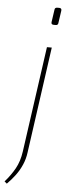

<svg xmlns="http://www.w3.org/2000/svg" viewBox="-87 -710 366 950"><g transform="rotate(5 96.0 -234.5)"><path d="M148 -480 74 47Q70 79 57.5 108Q45 137 26.5 162Q8 187 -15 210L-27 200Q3 166 23 130Q43 94 50 45L124 -480ZM168 -679Q174 -679 177 -675.5Q180 -672 179 -666L170 -604Q169 -593 158 -593H148Q134 -593 136 -606L145 -668Q146 -679 158 -679Z"/></g></svg>

Font: Exo 2 Thin
Style: Italic
Weight: 250
Italic angle: -8°
Designer: Natanael Gama
Foundry: Natanael Gama
Version: Version 2.010